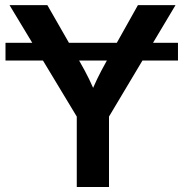

<svg xmlns="http://www.w3.org/2000/svg" viewBox="-20 -748 734 768"><path d="M691.9 -576.7V-505.9H2V-576.7ZM287.1 0V-281.7L18.1 -727.5H169.4L299.8 -500Q319.8 -465.3 336.2 -431.9Q352.5 -398.4 370.1 -355H335.4Q352.5 -398.9 368.9 -432.6Q385.3 -466.3 404.3 -500L531.7 -727.5H682.1L416 -281.7V0Z"/></svg>

Font: Inter 20pt SemiBold
Style: Regular
Weight: 600
Version: Version 4.001;git-66647c0bb